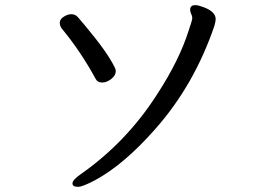

<svg xmlns="http://www.w3.org/2000/svg" viewBox="-20 -703 1040 745"><path d="M377 -382.8Q357.9 -382.8 351.1 -397Q293 -503.9 219.2 -592.8Q211.9 -603 211.9 -615.2Q211.9 -627.9 227.1 -637.9Q242.2 -647.9 256.8 -647.9Q272.9 -647.9 283 -635.5Q293 -623 313 -600.1Q399.9 -496.1 426.8 -438Q429.2 -431.2 429.2 -426.8Q429.2 -410.2 411.6 -396.5Q394 -382.8 377 -382.8ZM283.2 22Q261.2 22 261.2 8.8Q261.2 -4.9 293 -26.9Q470.2 -150.9 588.9 -335.9Q675.8 -469.2 711.9 -584Q726.1 -625 726.1 -632.8Q726.1 -640.1 721.9 -648.7Q717.8 -657.2 717.8 -665Q717.8 -683.1 737.8 -683.1Q749 -683.1 768.1 -675.8Q816.9 -658.2 816.9 -628.9Q816.9 -621.1 812 -603Q733.9 -374 584 -204.1Q461.9 -64.9 349.1 -3.9Q299.8 22 283.2 22Z"/></svg>

Font: LXGW WenKai Screen
Style: Regular
Weight: 400
Designer: LXGW / Fontworks Inc.
Foundry: LXGW / Fontworks Inc.
Version: Version 1.510;January 18,2025